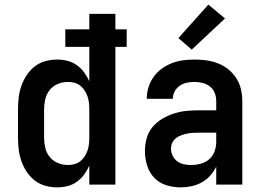

<svg xmlns="http://www.w3.org/2000/svg" viewBox="-20 -800 1140 832"><path d="M228 12Q202 12 176.5 5Q151 -2 130.5 -18Q110 -34 95.5 -56Q81 -78 72.5 -102.5Q64 -127 61 -153Q58 -179 58 -205V-325Q58 -351 61 -377Q64 -403 72.5 -427.5Q81 -452 95.5 -474Q110 -496 130.5 -512Q151 -528 176.5 -535Q202 -542 228 -542Q250 -542 272 -536.5Q294 -531 312.5 -518Q331 -505 344.5 -486.5Q358 -468 367 -448V-597H263V-673H367V-740H480V-673H529V-597H480V0H367V-82Q358 -62 344.5 -43.5Q331 -25 312.5 -12Q294 1 272 6.5Q250 12 228 12ZM274 -85Q288 -85 302 -88.5Q316 -92 327.5 -101Q339 -110 347 -122.5Q355 -135 359.5 -148.5Q364 -162 365.5 -176.5Q367 -191 367 -205V-325Q367 -339 365.5 -353.5Q364 -368 359.5 -381.5Q355 -395 347 -407.5Q339 -420 327.5 -429Q316 -438 302 -441.5Q288 -445 274 -445Q251 -445 230 -436Q209 -427 195 -409.5Q181 -392 176 -369.5Q171 -347 171 -325V-205Q171 -183 176 -160.5Q181 -138 195 -120.5Q209 -103 230 -94Q251 -85 274 -85Z M763 12Q731 12 700.5 2.5Q670 -7 648.5 -29.5Q627 -52 617.5 -83Q608 -114 608 -145Q608 -173 615.5 -200.5Q623 -228 641 -249.5Q659 -271 683.5 -285.5Q708 -300 735 -308.5Q762 -317 789.5 -319.5Q817 -322 845 -322H917V-362Q917 -380 910.5 -397Q904 -414 890 -425Q876 -436 858 -440.5Q840 -445 822 -445Q806 -445 789.5 -441.5Q773 -438 759 -428.5Q745 -419 737 -404Q729 -389 729 -372H616Q616 -398 623.5 -422Q631 -446 645.5 -466.5Q660 -487 680.5 -502Q701 -517 724 -526Q747 -535 772 -538.5Q797 -542 822 -542Q849 -542 874.5 -538.5Q900 -535 924.5 -525.5Q949 -516 969.5 -499.5Q990 -483 1004 -461Q1018 -439 1024 -413.5Q1030 -388 1030 -362V0H917V-78Q907 -57 891 -39Q875 -21 854 -9.5Q833 2 809.5 7Q786 12 763 12ZM808 -85Q829 -85 849.5 -90.5Q870 -96 886 -109.5Q902 -123 909.5 -143.5Q917 -164 917 -184V-225H845Q832 -225 819 -224.5Q806 -224 793 -221.5Q780 -219 767 -214.5Q754 -210 743.5 -202Q733 -194 727 -182Q721 -170 721 -156Q721 -140 728 -125.5Q735 -111 747.5 -101.5Q760 -92 776 -88.5Q792 -85 808 -85Z M811 -585 753 -635 883 -780 955 -720Z"/></svg>

Font: Lode Term
Style: Bold
Weight: 700
Monospace: yes
Designer: Belleve Invis
Foundry: Belleve Invis
Version: Version 29.2.0